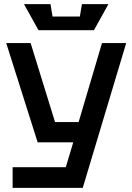

<svg xmlns="http://www.w3.org/2000/svg" viewBox="-20 -908 640 928"><path d="M41 0V-100H298L334 -220H162L10 -700H128L246 -318H360L473 -700H590L380 0ZM376 -888H504L434 -762H166L96 -888H224L234 -828H366Z"/></svg>

Font: Tektur Medium
Style: Regular
Weight: 500
Designer: Adam Jagosz
Foundry: Adam Jagosz
Version: Version 1.005;gftools[0.9.30]